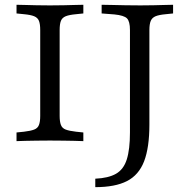

<svg xmlns="http://www.w3.org/2000/svg" viewBox="-20 -591 794 804"><path d="M180.6 -2.4Q157.3 -2.4 132.7 -2Q108.1 -1.6 86.3 -1.2Q64.5 -0.8 49.2 0V-36.3L80.6 -39.5Q108.1 -42.7 123 -48.4Q137.9 -54 143.1 -67.7Q148.4 -81.5 148.4 -105.6V-465.3Q148.4 -490.3 143.1 -503.6Q137.9 -516.9 123 -523Q108.1 -529 80.6 -531.5L49.2 -534.7V-571Q64.5 -571 86.3 -570.2Q108.1 -569.4 132.7 -569Q157.3 -568.5 180.6 -568.5H189.5H197.6Q221.8 -568.5 246.4 -569Q271 -569.4 292.3 -570.2Q313.7 -571 329 -571V-534.7L298.4 -531.5Q270.2 -529 255.2 -523Q240.3 -516.9 235.1 -503.6Q229.8 -490.3 229.8 -465.3V-105.6Q229.8 -81.5 235.1 -67.7Q240.3 -54 255.2 -48.4Q270.2 -42.7 298.4 -39.5L329 -36.3V0Q313.7 -0.8 292.3 -1.2Q271 -1.6 246.4 -2Q221.8 -2.4 197.6 -2.4H189.5ZM524.2 -201.6V-465.3Q524.2 -501.6 511.7 -514.1Q499.2 -526.6 458.9 -530.6L405.6 -534.7V-571Q425 -571 450.8 -570.2Q476.6 -569.4 505.2 -569Q533.9 -568.5 560.5 -568.5H564.5H574.2Q597.6 -568.5 622.2 -569Q646.8 -569.4 668.5 -570.2Q690.3 -571 704.8 -571V-534.7L674.2 -531.5Q646 -529 631.5 -523Q616.9 -516.9 611.3 -503.6Q605.6 -490.3 605.6 -465.3V-201.6ZM379 192.7V157.3Q433.9 154.8 465.7 136.7Q497.6 118.5 510.9 76.6Q524.2 34.7 524.2 -36.3V-201.6H605.6V-69.4Q605.6 26.6 583.5 84.3Q561.3 141.9 511.7 167.3Q462.1 192.7 379 192.7Z"/></svg>

Font: Playfair 9pt
Style: Regular
Weight: 400
Designer: Claus Eggers Sørensen
Foundry: Claus Eggers Sørensen
Version: Version 2.203